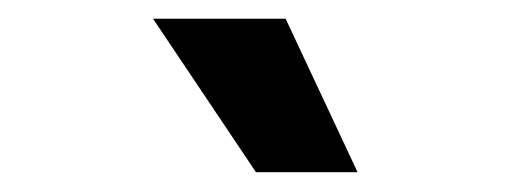

<svg xmlns="http://www.w3.org/2000/svg" viewBox="-20 -797 537 202"><path d="M249.3 -615.8H356.2L280.5 -777.3H141Z"/></svg>

Font: Margiela Sans
Style: Bold
Weight: 700
Designer: Stefan Endress, Andreas Faust
Version: Version 1.100;FEAKit 1.0